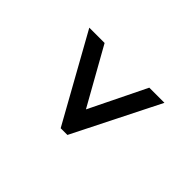

<svg xmlns="http://www.w3.org/2000/svg" viewBox="-102 -739 887 887"><g transform="rotate(-45 342.0 -295.5)"><path d="M543 -50 121 -262V-306L543 -541V-441L265 -285L543 -149Z"/></g></svg>

Font: Ekushey Amar Bangla
Style: Bold
Weight: 700
Designer: Al Mamun Sumon
Foundry: Al Mamun Sumon
Version: Version 1.0